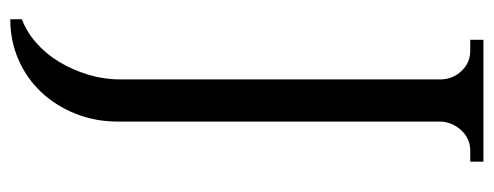

<svg xmlns="http://www.w3.org/2000/svg" viewBox="-306 -434 937 364"><g transform="rotate(90 162.0 -251.5)"><path d="M286 -700V-675H265Q243 -675 227.5 -659Q212 -643 210 -621V-7Q210 36 195 73.5Q180 111 154 138.5Q128 166 92.5 181.5Q57 197 16 197V175Q40 166 61 147.5Q82 129 97 104Q112 79 121 49.5Q130 20 130 -10V-621Q129 -643 113.5 -659Q98 -675 76 -675H55V-700Z"/></g></svg>

Font: Constantine
Style: Regular
Weight: 400
Designer: Dukom Design
Version: Version 1.001;PS 001.001;hotconv 1.0.56;makeotf.lib2.0.21325